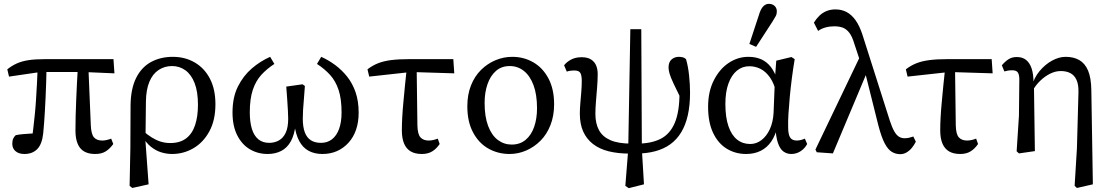

<svg xmlns="http://www.w3.org/2000/svg" viewBox="-20 -789 5784 1000"><path d="M107 13Q78 13 61 -1.5Q44 -16 44 -40Q44 -57 49 -67.5Q54 -78 62 -85Q81 -89 101.5 -90.5Q122 -92 143.5 -93.5Q165 -95 187 -95L144 -45Q149 -81 153 -116.5Q157 -152 161 -190Q165 -228 167.5 -268.5Q170 -309 172.5 -353.5Q175 -398 176 -448H222Q222 -401 220.5 -360.5Q219 -320 217.5 -283.5Q216 -247 214 -214.5Q212 -182 210 -152Q208 -122 205 -94Q199 -38 174 -12.5Q149 13 107 13ZM27 -390 18 -428Q42 -447 67.5 -458.5Q93 -470 127.5 -475.5Q162 -481 216 -481H571L576 -407L414 -414H191ZM476 13Q423 13 398 -17.5Q373 -48 373 -110Q373 -146 374 -186.5Q375 -227 377 -271Q379 -315 381 -359.5Q383 -404 386 -447H440L453 -136Q455 -90 469.5 -73.5Q484 -57 513 -57Q524 -57 536.5 -60Q549 -63 559 -67L570 -39Q552 -14 530.5 -0.5Q509 13 476 13Z M655 179 659 -17 660 -240Q661 -327 689 -383Q717 -439 766.5 -466Q816 -493 880 -493Q944 -493 994.5 -463.5Q1045 -434 1073.5 -379Q1102 -324 1102 -246Q1102 -163 1070.5 -105Q1039 -47 987.5 -17Q936 13 876 13Q847 13 818.5 4Q790 -5 765 -25.5Q740 -46 722 -79H714L724 -108Q748 -87 770.5 -73Q793 -59 816.5 -51.5Q840 -44 867 -44Q917 -44 949 -68Q981 -92 996 -137Q1011 -182 1011 -243Q1011 -312 993.5 -356.5Q976 -401 945.5 -423Q915 -445 876 -445Q837 -445 806 -424.5Q775 -404 758 -363Q741 -322 740 -261L738 -82L736 -75L754 171L669 190Z M1374 13Q1323 13 1281.5 -11.5Q1240 -36 1215.5 -84.5Q1191 -133 1191 -203Q1191 -282 1219 -338Q1247 -394 1291 -432Q1335 -470 1387 -493L1409 -456Q1369 -430 1340.5 -398.5Q1312 -367 1296.5 -320.5Q1281 -274 1281 -204Q1281 -153 1292 -117.5Q1303 -82 1325.5 -63.5Q1348 -45 1382 -45Q1410 -45 1432.5 -57.5Q1455 -70 1468 -97.5Q1481 -125 1481 -171Q1481 -189 1479.5 -213.5Q1478 -238 1476 -269.5Q1474 -301 1471 -338L1556 -350L1568 -341Q1566 -308 1563 -276Q1560 -244 1558.5 -217Q1557 -190 1557 -171Q1557 -128 1567.5 -100Q1578 -72 1599 -58.5Q1620 -45 1652 -45Q1685 -45 1709 -63.5Q1733 -82 1746 -117.5Q1759 -153 1759 -203Q1759 -274 1743.5 -320.5Q1728 -367 1699.5 -398.5Q1671 -430 1631 -456L1653 -493Q1691 -476 1725.5 -450.5Q1760 -425 1788 -390Q1816 -355 1832 -308.5Q1848 -262 1848 -202Q1848 -153 1834.5 -113.5Q1821 -74 1795 -45.5Q1769 -17 1735 -2Q1701 13 1659 13Q1618 13 1587.5 -3.5Q1557 -20 1538.5 -54.5Q1520 -89 1513 -143H1520Q1514 -88 1495 -53.5Q1476 -19 1445 -3Q1414 13 1374 13Z M1903 -390 1894 -428Q1920 -448 1949 -459.5Q1978 -471 2017 -476Q2056 -481 2110 -481H2341L2346 -407L2121 -414ZM2177 13Q2142 13 2119 -0.5Q2096 -14 2084.5 -41.5Q2073 -69 2073 -110Q2073 -141 2075 -178Q2077 -215 2081 -257Q2085 -299 2089.5 -346.5Q2094 -394 2100 -446H2150L2154 -136Q2155 -90 2170 -73.5Q2185 -57 2213 -57Q2225 -57 2237.5 -60Q2250 -63 2260 -67L2270 -39Q2253 -14 2231 -0.5Q2209 13 2177 13Z M2634 13Q2574 13 2524 -15Q2474 -43 2444 -99Q2414 -155 2414 -235Q2414 -296 2433 -344Q2452 -392 2485.5 -425Q2519 -458 2561 -475.5Q2603 -493 2648 -493Q2708 -493 2757.5 -464.5Q2807 -436 2836.5 -380.5Q2866 -325 2866 -246Q2866 -186 2847 -137.5Q2828 -89 2795 -56Q2762 -23 2720.5 -5Q2679 13 2634 13ZM2645 -36Q2688 -36 2717.5 -60.5Q2747 -85 2762 -128Q2777 -171 2777 -225Q2777 -297 2758.5 -346Q2740 -395 2708 -420Q2676 -445 2635 -445Q2592 -445 2563 -419.5Q2534 -394 2519 -350.5Q2504 -307 2504 -253Q2504 -181 2522.5 -132.5Q2541 -84 2573 -60Q2605 -36 2645 -36Z M3255 191 3237 179 3252 -10 3263 -637H3320L3323 -12L3334 171ZM3260 11Q3198 11 3150 -1Q3102 -13 3068.5 -39Q3035 -65 3017.5 -104Q3000 -143 3000 -197Q3000 -221 3002.5 -250.5Q3005 -280 3007.5 -310Q3010 -340 3010 -368Q3010 -395 3003 -408.5Q2996 -422 2970 -422Q2960 -422 2950 -420.5Q2940 -419 2932 -416L2918 -449Q2932 -467 2955 -479Q2978 -491 3009 -491Q3041 -491 3059.5 -478.5Q3078 -466 3085.5 -446.5Q3093 -427 3093 -404Q3093 -372 3090 -334.5Q3087 -297 3084 -261Q3081 -225 3081 -196Q3081 -146 3099.5 -111.5Q3118 -77 3159 -59Q3200 -41 3269 -41ZM3290 11 3298 -41Q3371 -41 3420 -65.5Q3469 -90 3494 -148Q3519 -206 3519 -305Q3519 -321 3515.5 -339.5Q3512 -358 3510 -372H3525L3537 -253Q3505 -318 3488.5 -353Q3472 -388 3467 -406.5Q3462 -425 3462 -437Q3462 -466 3478 -479.5Q3494 -493 3515 -493Q3527 -493 3536.5 -490.5Q3546 -488 3553 -481Q3564 -444 3569 -396Q3574 -348 3574 -307Q3574 -241 3562.5 -189.5Q3551 -138 3528 -100Q3505 -62 3471 -37.5Q3437 -13 3391.5 -1Q3346 11 3290 11Z M3866 13Q3811 13 3766 -14Q3721 -41 3694.5 -96Q3668 -151 3668 -233Q3668 -312 3698 -371Q3728 -430 3775.5 -461.5Q3823 -493 3878 -493Q3916 -493 3945 -480Q3974 -467 3995 -440Q4016 -413 4029 -370H4052L4024 -301Q4013 -353 3991 -384.5Q3969 -416 3941.5 -430Q3914 -444 3883 -444Q3846 -444 3818 -421Q3790 -398 3774 -354Q3758 -310 3758 -248Q3758 -178 3774 -131.5Q3790 -85 3819 -62Q3848 -39 3887 -39Q3919 -39 3945.5 -59Q3972 -79 3989 -115Q4006 -151 4009 -200L4016 -378L4023 -473L4102 -492L4119 -481Q4111 -433 4104.5 -383Q4098 -333 4093.5 -285Q4089 -237 4086.5 -196Q4084 -155 4085 -126Q4085 -88 4095.5 -72.5Q4106 -57 4130 -57Q4141 -57 4152 -60Q4163 -63 4172 -67L4184 -39Q4172 -16 4150 -1.5Q4128 13 4101 13Q4079 13 4061 0.5Q4043 -12 4032 -43.5Q4021 -75 4018 -133L4030 -132Q4019 -84 3997 -52Q3975 -20 3942 -3.5Q3909 13 3866 13ZM3883 -560 3937 -724Q3946 -748 3958 -758.5Q3970 -769 3984 -769Q4003 -769 4014.5 -758Q4026 -747 4026 -730Q4026 -716 4020.5 -705.5Q4015 -695 4003 -676L3918 -545Z M4234 4 4227 -10 4466 -509 4500 -423 4318 10ZM4669 14Q4645 14 4625 2Q4605 -10 4588 -42Q4571 -74 4555 -135L4485 -415H4478L4429 -563Q4418 -600 4403 -619Q4388 -638 4369.5 -645Q4351 -652 4325 -652Q4301 -652 4279.5 -646Q4258 -640 4241 -628L4219 -671Q4231 -691 4247.5 -707Q4264 -723 4285 -731.5Q4306 -740 4331 -740Q4364 -740 4390 -726Q4416 -712 4436.5 -683Q4457 -654 4472 -608L4615 -159Q4627 -123 4638.5 -103.5Q4650 -84 4663 -76.5Q4676 -69 4691 -69Q4704 -69 4714.5 -71.5Q4725 -74 4737 -78L4750 -51Q4741 -33 4729 -18.5Q4717 -4 4701.5 5Q4686 14 4669 14Z M4707 -390 4698 -428Q4724 -448 4753 -459.5Q4782 -471 4821 -476Q4860 -481 4914 -481H5145L5150 -407L4925 -414ZM4981 13Q4946 13 4923 -0.5Q4900 -14 4888.5 -41.5Q4877 -69 4877 -110Q4877 -141 4879 -178Q4881 -215 4885 -257Q4889 -299 4893.5 -346.5Q4898 -394 4904 -446H4954L4958 -136Q4959 -90 4974 -73.5Q4989 -57 5017 -57Q5029 -57 5041.5 -60Q5054 -63 5064 -67L5074 -39Q5057 -14 5035 -0.5Q5013 13 4981 13Z M5275 -1 5287 -186 5289 -376Q5289 -399 5281.5 -411Q5274 -423 5252 -423Q5241 -423 5231 -421.5Q5221 -420 5211 -417L5198 -449Q5214 -468 5232 -480Q5250 -492 5276 -492Q5305 -492 5324 -477Q5343 -462 5353 -432.5Q5363 -403 5363 -356L5365 -355L5370 -2L5287 10ZM5577 179 5589 -17 5597 -308Q5598 -348 5587 -372.5Q5576 -397 5555 -408Q5534 -419 5505 -419Q5477 -419 5449 -405Q5421 -391 5397 -367.5Q5373 -344 5358 -316L5345 -337H5354Q5365 -384 5394.5 -419Q5424 -454 5460 -473.5Q5496 -493 5530 -493Q5572 -493 5601.5 -476Q5631 -459 5647 -421.5Q5663 -384 5664 -320L5672 171L5589 190Z"/></svg>

Font: Source Serif 4 18pt
Style: Regular
Weight: 400
Designer: Frank Grießhammer
Foundry: Adobe Systems Incorporated
Version: Version 4.004;hotconv 1.0.116;makeotfexe 2.5.65601